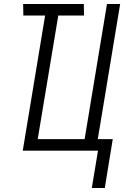

<svg xmlns="http://www.w3.org/2000/svg" viewBox="-20 -755 640 962"><path d="M440 187 471 0H94L206 -677H97L96 -735H400L401 -677H272L169 -58H404L516 -735H582L470 -58H545L505 187Z"/></svg>

Font: Iosevka Aile Light Oblique
Style: Regular
Weight: 300
Italic angle: -9°
Designer: Belleve Invis
Foundry: Belleve Invis
Version: Version 31.1.0; ttfautohint (v1.8.4)